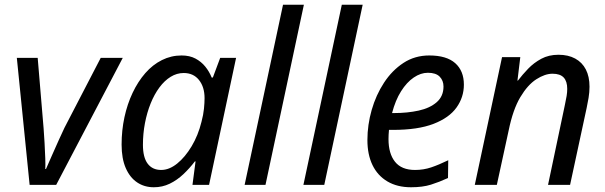

<svg xmlns="http://www.w3.org/2000/svg" viewBox="-20 -780 2553 810"><path d="M105 0 51 -536H139L164 -238Q166 -212 168 -177Q170 -142 171 -111.5Q172 -81 171 -67H174Q185 -92 199 -124Q213 -156 227.5 -188Q242 -220 252 -241L405 -536H498L217 0Z M629 10Q589 10 558.5 -10.5Q528 -31 510.5 -71Q493 -111 493 -170Q493 -230 505 -285.5Q517 -341 539.5 -388.5Q562 -436 593 -471.5Q624 -507 663 -526.5Q702 -546 746 -546Q780 -546 804.5 -533Q829 -520 846 -499Q863 -478 873 -453H878L909 -536H976L862 0H792L805 -99H802Q780 -70 753.5 -45Q727 -20 696 -5Q665 10 629 10ZM660 -63Q694 -63 727.5 -90Q761 -117 788.5 -163Q816 -209 830 -266Q838 -296 840.5 -321.5Q843 -347 843 -366Q843 -413 819.5 -442.5Q796 -472 755 -472Q726 -472 700 -456Q674 -440 652.5 -411Q631 -382 615.5 -343.5Q600 -305 591.5 -260.5Q583 -216 583 -169Q583 -116 603 -89.5Q623 -63 660 -63Z M1012 0 1174 -760H1262L1100 0Z M1260 0 1422 -760H1510L1348 0Z M1714 10Q1656 10 1614.5 -14.5Q1573 -39 1551.5 -83.5Q1530 -128 1530 -189Q1530 -253 1548 -316Q1566 -379 1600 -431Q1634 -483 1682 -514.5Q1730 -546 1791 -546Q1864 -546 1900.5 -513.5Q1937 -481 1937 -423Q1937 -370 1906 -326.5Q1875 -283 1809 -257.5Q1743 -232 1638 -232H1621Q1620 -222 1619.5 -212Q1619 -202 1619 -193Q1619 -132 1646.5 -97.5Q1674 -63 1731 -63Q1767 -63 1799.5 -74Q1832 -85 1871 -104L1870 -29Q1833 -12 1798 -1Q1763 10 1714 10ZM1642 -303Q1699 -303 1746.5 -313.5Q1794 -324 1822.5 -349Q1851 -374 1851 -415Q1851 -440 1835 -456.5Q1819 -473 1785 -473Q1755 -473 1725.5 -453Q1696 -433 1672 -395Q1648 -357 1634 -303Z M1983 0 2098 -539H2175L2163 -440H2165Q2184 -465 2208 -490Q2232 -515 2263.5 -532Q2295 -549 2336 -549Q2377 -549 2406.5 -533Q2436 -517 2451.5 -487Q2467 -457 2467 -414Q2467 -391 2463 -367Q2459 -343 2455 -325L2385 0H2292L2363 -337Q2368 -360 2370.5 -375.5Q2373 -391 2373 -405Q2373 -437 2358 -453Q2343 -469 2311 -469Q2279 -469 2242.5 -445.5Q2206 -422 2175 -370Q2144 -318 2126 -230L2076 0Z"/></svg>

Font: Noto Sans Display
Style: Italic
Weight: 400
Italic angle: -12°
Designer: Monotype Design Team
Foundry: Monotype Imaging Inc.
Version: Version 2.003